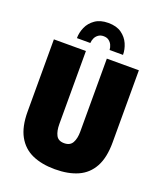

<svg xmlns="http://www.w3.org/2000/svg" viewBox="-160 -988 937 1104"><g transform="rotate(20 308.0 -436.0)"><path d="M308 12Q227 12 169 -14Q111 -40 79.5 -97Q48 -154 48 -246V-688H244V-241Q244 -199 257.5 -173Q271 -147 307 -147Q343 -147 357.5 -173Q372 -199 372 -241V-688H568V-246Q568 -154 537 -97Q506 -40 448 -14Q390 12 308 12ZM170 -740Q170 -774 184.5 -807Q199 -840 230.5 -862Q262 -884 311 -884Q361 -884 392 -862Q423 -840 437.5 -807Q452 -774 452 -740H370Q369 -756 362.5 -770Q356 -784 343.5 -793.5Q331 -803 311 -803Q292 -803 279 -793.5Q266 -784 259.5 -770Q253 -756 252 -740Z"/></g></svg>

Font: Archivo Condensed Black
Style: Regular
Weight: 900
Width: 3
Designer: Hector Gatti
Foundry: Omnibus-Type
Version: Version 2.001